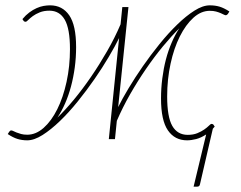

<svg xmlns="http://www.w3.org/2000/svg" viewBox="-20 -520 901 719"><path d="M422.5 -119Q437.5 -149.5 461.5 -189.5Q485.5 -229.5 515 -272Q544.5 -314.5 577.5 -355.2Q610.5 -396 643.8 -428.2Q677 -460.5 708.2 -480.2Q739.5 -500 765.5 -500Q786 -500 802.5 -495Q819 -490 839 -477L833.5 -468Q830.5 -464 826.5 -463Q823.5 -462.5 818.8 -465Q814 -467.5 806.5 -470.8Q799 -474 789 -476.8Q779 -479.5 765.5 -479.5Q733 -479.5 704.2 -453.5Q675.5 -427.5 653.5 -383.8Q631.5 -340 618.8 -281.8Q606 -223.5 606 -159Q606 -82 625.2 -48.5Q644.5 -15 683 -15Q703.5 -15 718.8 -21.2Q734 -27.5 744.8 -35Q755.5 -42.5 762 -49Q768.5 -55.5 771 -56Q776 -56.5 779 -53.5L784 -46L777 -38L729 169.5Q727.5 179 718.5 179H705L752 -16.5Q733 -4 714.5 0.8Q696 5.5 680.5 5.5Q634.5 5.5 608.8 -31.8Q583 -69 583 -151Q583 -189.5 587.8 -226.5Q592.5 -263.5 601.2 -297Q610 -330.5 622.8 -360.2Q635.5 -390 651.5 -414Q622.5 -385.5 590.2 -346.5Q558 -307.5 526.8 -262Q495.5 -216.5 467.2 -167Q439 -117.5 417.5 -67.5L410.5 1H387.5L426 -377.5Q411 -347 387.2 -306.8Q363.5 -266.5 334 -224Q304.5 -181.5 271.2 -140.2Q238 -99 204.5 -66.8Q171 -34.5 139.5 -14.5Q108 5.5 82 5.5Q62 5.5 45.2 0.2Q28.5 -5 9 -18L14.5 -26.5Q18 -31.5 21.5 -31.5Q24.5 -32 29.2 -29.5Q34 -27 41.5 -24Q49 -21 59 -18.2Q69 -15.5 82 -15.5Q114.5 -15.5 143.5 -41.2Q172.5 -67 194.5 -111Q216.5 -155 229.2 -213.2Q242 -271.5 242 -336Q242 -412.5 222.5 -446.2Q203 -480 165 -480Q144.5 -480 129 -473.8Q113.5 -467.5 103 -459.8Q92.5 -452 86 -445.5Q79.5 -439 77 -438.5Q72 -438 69 -441L64 -448.5Q76.5 -463.5 90 -473.5Q103.5 -483.5 117 -489.5Q130.5 -495.5 143.2 -497.8Q156 -500 167.5 -500Q213.5 -500 239.2 -462.8Q265 -425.5 265 -343.5Q265 -304.5 260 -267.5Q255 -230.5 246 -196.8Q237 -163 224 -133.2Q211 -103.5 195 -79.5Q224.5 -108 257 -147.2Q289.5 -186.5 321 -232.5Q352.5 -278.5 381.2 -328.5Q410 -378.5 431.5 -429L438 -493.5H461Z"/></svg>

Font: Lato Thin
Style: Italic
Weight: 200
Italic angle: -7°
Designer: Lukasz Dziedzic
Foundry: tyPoland Lukasz Dziedzic
Version: Version 2.007; 2014-02-27